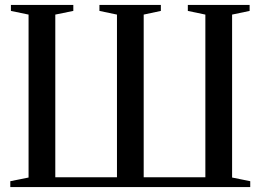

<svg xmlns="http://www.w3.org/2000/svg" viewBox="-20 -763 1062 783"><path d="M22 0V-24L96.5 -39V-703.5L24.5 -718.5V-743H279V-718.5L205.5 -703.5V-40H457V-703.5L385.5 -718.5V-743H636V-718.5L566 -703.5V-40H817.5V-703.5L746 -718.5V-743H998V-718.5L926.5 -703.5V-39L1000.5 -24V0Z"/></svg>

Font: Merriweather 120pt
Style: Regular
Weight: 400
Version: Version 2.100